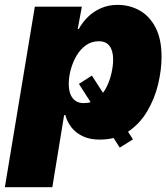

<svg xmlns="http://www.w3.org/2000/svg" viewBox="-46 -570 688 794"><path d="M334 -257.3 503.9 6.3 449.2 40.5 280.3 -223.1ZM-25.9 204.1 98.1 -542.5H292.5L275.4 -450.2H279.8Q294.9 -478 318.4 -500.7Q341.8 -523.4 372.6 -536.6Q403.3 -549.8 439.9 -549.8Q490.2 -549.8 531.2 -526.9Q572.3 -503.9 597.2 -456.3Q622.1 -408.7 622.1 -335.4Q622.1 -280.8 607.7 -220.9Q593.3 -161.1 562.5 -109.4Q531.7 -57.6 483.2 -25.1Q434.6 7.3 366.2 7.3Q325.7 7.3 296.4 -6.6Q267.1 -20.5 249.3 -43.5Q231.4 -66.4 224.1 -94.2H219.2L170.4 204.1ZM300.3 -143.6Q334 -143.6 357.2 -162.4Q380.4 -181.2 394.5 -209.7Q408.7 -238.3 415.3 -268.8Q421.9 -299.3 421.9 -323.2Q421.9 -359.9 407.2 -379.6Q392.6 -399.4 362.8 -399.4Q332.5 -399.4 309.3 -382.8Q286.1 -366.2 270.5 -339.6Q254.9 -313 246.6 -282.2Q238.3 -251.5 238.3 -222.7Q238.3 -185.1 254.4 -164.3Q270.5 -143.6 300.3 -143.6Z"/></svg>

Font: Inter 16pt Black
Style: Italic
Weight: 900
Italic angle: -9.3988°
Version: Version 4.001;git-66647c0bb